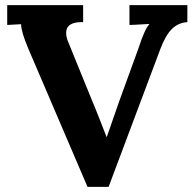

<svg xmlns="http://www.w3.org/2000/svg" viewBox="-20 -720 748 746"><path d="M602 -527 402 6H320L90 -531Q62 -597 62 -626L8 -623V-700H303V-634Q237 -636 237 -592Q237 -576 245 -557L337 -331Q349 -303 367 -257Q373 -241 394 -188H395L443 -326L519 -535Q541 -604 560 -626V-627L508 -624L483 -623V-700H708V-634Q673 -632 648 -607.5Q623 -583 602 -527Z"/></svg>

Font: Sumana
Style: Bold
Weight: 700
Designer: Cyreal, Alexei Vanyashin (Devanagari), Olga Karpushina (Latin)
Foundry: Cyreal
Version: Version 1.015;PS 001.015;hotconv 1.0.70;makeotf.lib2.5.58329